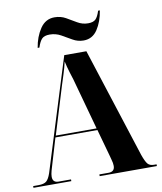

<svg xmlns="http://www.w3.org/2000/svg" viewBox="-99 -1015 925 1094"><g transform="rotate(-10 363.5 -468.0)"><path d="M5 0H224V-10H152Q118 -10 118 -44Q118 -58 123.5 -78Q129 -98 135 -117L178 -261H421L463 -110Q465 -100 471 -80Q477 -60 477 -44Q477 -10 441 -10H388V0H719V-10H705Q680 -10 668 -24Q656 -38 642 -78L437 -714H309L107 -66Q96 -34 82 -22Q68 -10 36 -10H5ZM182 -271 267 -549Q272 -564 285 -605Q298 -646 305 -678Q312 -646 322 -613.5Q332 -581 336 -569L418 -271ZM433 -777Q484 -777 513.5 -821.5Q543 -866 553 -930H543Q532 -895 518 -882Q504 -869 475 -869Q442 -869 413.5 -886Q385 -903 356 -919.5Q327 -936 291 -936Q239 -936 208 -890Q177 -844 167 -781H177Q188 -815 202 -829.5Q216 -844 247 -844Q282 -844 311.5 -827.5Q341 -811 370 -794Q399 -777 433 -777Z"/></g></svg>

Font: Noto Serif Display SemiCondensed Extra
Style: Regular
Weight: 800
Width: 4
Designer: Monotype Design Team
Foundry: Monotype Imaging Inc.
Version: Version 1.900